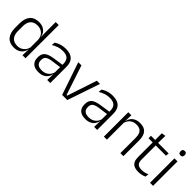

<svg xmlns="http://www.w3.org/2000/svg" viewBox="184 -1681 2709 2709"><g transform="rotate(45 1538.0 -326.5)"><path d="M232 10.5Q144 10.5 97.5 -43.8Q51 -98 51 -201V-285.5Q51 -389 97.8 -443.2Q144.5 -497.5 235 -497.5Q281.5 -497.5 316.8 -480.8Q352 -464 373.5 -433.2Q395 -402.5 400 -361H420L400 -305.5Q398 -352.5 378 -384Q358 -415.5 325.2 -431.8Q292.5 -448 251.5 -448Q184 -448 147.8 -408Q111.5 -368 111.5 -290.5V-197.5Q111.5 -121 147.5 -80.8Q183.5 -40.5 252 -40.5Q292.5 -40.5 323.5 -56.8Q354.5 -73 374.8 -101.2Q395 -129.5 402 -166L418 -121H400.5Q394 -85 373.2 -55Q352.5 -25 317.5 -7.2Q282.5 10.5 232 10.5ZM398 0 401.5 -122 400 -142V-347.5L400.5 -362L398.5 -500.5V-663H458.5V0Z M892 0 895 -121.5 892.5 -131V-288.5V-321Q892.5 -384 860.8 -415.2Q829 -446.5 761 -446.5Q708 -446.5 664.5 -430.5Q621 -414.5 588 -394L594 -447.5Q612 -459 637.5 -470.8Q663 -482.5 696.2 -490.2Q729.5 -498 769.5 -498Q818.5 -498 853.2 -486Q888 -474 910 -451Q932 -428 942.2 -395.5Q952.5 -363 952.5 -322.5V0ZM721 10.5Q648.5 10.5 609.8 -24.5Q571 -59.5 571 -125V-138Q571 -202.5 610.8 -235.2Q650.5 -268 739.5 -281L902.5 -305L905.5 -259L747 -236.5Q685 -227.5 658 -205.8Q631 -184 631 -141.5V-132.5Q631 -87.5 658.5 -64Q686 -40.5 739 -40.5Q784.5 -40.5 816.8 -57Q849 -73.5 868.8 -101.2Q888.5 -129 895 -163.5L907 -120.5H894.5Q888.5 -86 868.2 -56Q848 -26 811.8 -7.8Q775.5 10.5 721 10.5Z M1247 -42.5 1394.5 -487.5H1458L1292.5 0H1190L1024 -487.5H1087.5L1235 -42.5Z M1828 0 1831 -121.5 1828.5 -131V-288.5V-321Q1828.5 -384 1796.8 -415.2Q1765 -446.5 1697 -446.5Q1644 -446.5 1600.5 -430.5Q1557 -414.5 1524 -394L1530 -447.5Q1548 -459 1573.5 -470.8Q1599 -482.5 1632.2 -490.2Q1665.5 -498 1705.5 -498Q1754.5 -498 1789.2 -486Q1824 -474 1846 -451Q1868 -428 1878.2 -395.5Q1888.5 -363 1888.5 -322.5V0ZM1657 10.5Q1584.5 10.5 1545.8 -24.5Q1507 -59.5 1507 -125V-138Q1507 -202.5 1546.8 -235.2Q1586.5 -268 1675.5 -281L1838.5 -305L1841.5 -259L1683 -236.5Q1621 -227.5 1594 -205.8Q1567 -184 1567 -141.5V-132.5Q1567 -87.5 1594.5 -64Q1622 -40.5 1675 -40.5Q1720.5 -40.5 1752.8 -57Q1785 -73.5 1804.8 -101.2Q1824.5 -129 1831 -163.5L1843 -120.5H1830.5Q1824.5 -86 1804.2 -56Q1784 -26 1747.8 -7.8Q1711.5 10.5 1657 10.5Z M2351.5 0V-306Q2351.5 -349.5 2339.8 -381Q2328 -412.5 2301 -429.5Q2274 -446.5 2228.5 -446.5Q2186.5 -446.5 2155.5 -430.5Q2124.5 -414.5 2105.5 -386.5Q2086.5 -358.5 2079.5 -322.5L2067 -367.5H2080.5Q2087 -403.5 2107.8 -432.8Q2128.5 -462 2163.8 -479.8Q2199 -497.5 2249.5 -497.5Q2308.5 -497.5 2344 -475.5Q2379.5 -453.5 2395.8 -412.2Q2412 -371 2412 -312V0ZM2022.5 0V-487.5H2083L2080 -367L2083 -364V0Z M2717.5 9.5Q2664 9.5 2630.8 -6.5Q2597.5 -22.5 2582.2 -55.5Q2567 -88.5 2567 -137.5V-455.5H2627V-144.5Q2627 -93 2650.8 -68.2Q2674.5 -43.5 2731 -43.5Q2761 -43.5 2789.2 -50.5Q2817.5 -57.5 2842.5 -70.5L2837 -17.5Q2813.5 -5 2782 2.2Q2750.5 9.5 2717.5 9.5ZM2483.5 -429.5V-478.5H2837L2831.5 -429.5ZM2567.5 -471.5 2567 -611.5 2628.5 -621 2625.5 -471.5Z M2943 0V-487.5H3004V0ZM2973.5 -576.5Q2953.5 -576.5 2943.2 -587.5Q2933 -598.5 2933 -619V-622.5Q2933 -642.5 2943.2 -653.5Q2953.5 -664.5 2973.5 -664.5Q2994 -664.5 3004 -653.5Q3014 -642.5 3014 -622.5V-619Q3014 -598.5 3004 -587.5Q2994 -576.5 2973.5 -576.5Z"/></g></svg>

Font: Anek Gujarati Medium Light
Style: Regular
Weight: 300
Version: Version 1.003